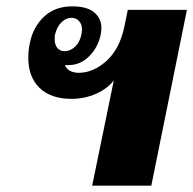

<svg xmlns="http://www.w3.org/2000/svg" viewBox="-20 -584 608 604"><path d="M338 -331Q318 -305 282 -289Q246 -273 205 -273Q140 -273 104.5 -307.5Q69 -342 69 -402Q69 -428 74 -449Q84 -499 118.5 -531.5Q153 -564 207 -564Q254 -564 276.5 -545Q299 -526 299 -495Q299 -488 297 -476Q289 -436 261 -407.5Q233 -379 194 -379H184Q195 -355 228 -355Q273 -355 314.5 -392Q356 -429 371 -499L382 -553H568L456 0H270ZM236 -475Q238 -487 238 -491Q238 -508 228.5 -518Q219 -528 205 -528Q188 -528 173.5 -514Q159 -500 153 -475Q152 -470 152 -461Q152 -443 160.5 -433Q169 -423 183 -423Q201 -423 216 -437Q231 -451 236 -475Z"/></svg>

Font: Trirong Black
Style: Italic
Weight: 900
Italic angle: -12°
Designer: Katatrad Team
Foundry: CadsonDemak
Version: Version 1.001